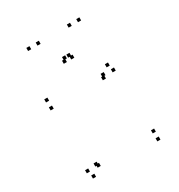

<svg xmlns="http://www.w3.org/2000/svg" viewBox="-190 -936 1001 1073"><g transform="rotate(-30 310.0 -399.0)"><path d="M532 10V-10H512V10ZM532 -41.5V-61.5H512V-41.5ZM161.5 -41.5V-61.5H141.5V-41.5ZM169.5 -29.5V-49.5H149.5V-29.5ZM508.5 -449V-469H488.5V-449ZM493.5 -490V-510H473.5V-490ZM102 -489.5V-509.5H82V-489.5ZM102 -438V-458H82V-438ZM439 -438V-458H419V-438ZM446 -455.5V-475.5H426V-455.5ZM101.5 -32.5V-52.5H81.5V-32.5ZM116.5 10V-10H96.5V10ZM219.5 -788.5V-808.5H199.5V-788.5ZM334 -644.5V-664.5H314V-644.5ZM306 -644.5V-664.5H286V-644.5ZM420.5 -788.5V-808.5H400.5V-788.5ZM481 -788.5V-808.5H461V-788.5ZM344 -627V-647H324V-627ZM296 -627V-647H276V-627ZM159 -788.5V-808.5H139V-788.5Z"/></g></svg>

Font: Monaspace Krypton Dots Var
Style: Regular
Weight: 400
Designer: Riley Cran and the Lettermatic Team
Version: Version 1.100 (Monaspace Krypton Dots)